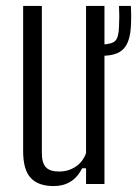

<svg xmlns="http://www.w3.org/2000/svg" viewBox="-20 -620 462 647"><path d="M161 7Q109 7 83.5 -20.5Q58 -48 58 -110V-600H121V-105Q121 -71 134.5 -56.5Q148 -42 179 -42Q210 -42 234.5 -58Q259 -74 270 -104V-600H332V0H270V-53H257Q241 -22 217 -7.5Q193 7 161 7ZM323 -432Q319 -432 314 -432.5Q309 -433 304 -434V-471Q309 -470 314 -470Q319 -470 323 -470Q358 -471 369 -483Q380 -495 381 -530Q383 -565 381 -600H421Q423 -565 421 -530Q418 -478 396 -455Q374 -432 323 -432Z"/></svg>

Font: Big Shoulders Text Light
Style: Regular
Weight: 300
Designer: Patric King
Foundry: XO Type Co
Version: Version 1.000; ttfautohint (v1.8.2)